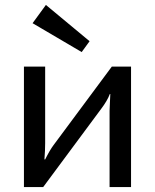

<svg xmlns="http://www.w3.org/2000/svg" viewBox="-20 -758 628 778"><path d="M343 -591 311 -547 112 -664 166 -738ZM511 0H424V-309Q424 -322 425.5 -345.5Q427 -369 427 -377H425Q415 -350 390 -317L155 0H77V-488H163V-178Q163 -148 160 -112H163Q182 -150 197 -170L433 -488H511Z"/></svg>

Font: Exo 2.0 Medium
Style: Regular
Weight: 500
Designer: Natanael Gama
Version: Version 1.001;PS 001.001;hotconv 1.0.70;makeotf.lib2.5.58329